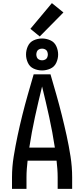

<svg xmlns="http://www.w3.org/2000/svg" viewBox="-20 -1212 540 1232"><path d="M57 0H150V-74Q150 -101 152 -127.5Q154 -154 157 -181H343Q346 -154 348 -127.5Q350 -101 350 -74V0H443V-74Q443 -141 432.5 -208.5Q422 -276 407.5 -342Q393 -408 376.5 -474Q360 -540 341.5 -605Q323 -670 304 -735H196Q177 -670 158.5 -605Q140 -540 123.5 -474Q107 -408 93 -342Q79 -276 68 -208.5Q57 -141 57 -74ZM168 -265Q183 -364 204.5 -462Q226 -560 250 -657Q274 -560 295.5 -462Q317 -364 332 -265ZM250 -760Q277 -760 303 -771.5Q329 -783 341 -809Q353 -835 353 -862Q353 -890 341 -916Q329 -942 303 -953.5Q277 -965 250 -965Q222 -965 196.5 -953.5Q171 -942 159 -916Q147 -890 147 -862Q147 -835 159 -809Q171 -783 196.5 -771.5Q222 -760 250 -760ZM250 -825Q240 -825 230.5 -829.5Q221 -834 217 -843.5Q213 -853 213 -862Q213 -872 217 -881.5Q221 -891 230.5 -895.5Q240 -900 250 -900Q260 -900 269.5 -895.5Q279 -891 283 -881.5Q287 -872 287 -862Q287 -853 283 -843.5Q279 -834 269.5 -829.5Q260 -825 250 -825ZM235 -978 387 -1132 313 -1192 175 -1027Z"/></svg>

Font: Iosevka SS08 Medium
Style: Regular
Weight: 500
Monospace: yes
Designer: Belleve Invis
Foundry: Belleve Invis
Version: Version 3.4.3; ttfautohint (v1.8.3)